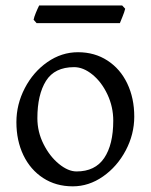

<svg xmlns="http://www.w3.org/2000/svg" viewBox="-20 -657 543 692"><path d="M39.1 -216.8Q39.1 -280.8 69.3 -339.1Q99.6 -397.5 150.6 -433.1Q201.7 -468.8 261.2 -468.8Q321.3 -468.8 367.4 -438.7Q413.6 -408.7 438.7 -356Q463.9 -303.2 463.9 -236.8Q463.9 -172.9 433.1 -114.7Q402.3 -56.6 351.3 -21Q300.3 14.6 242.2 14.6Q181.6 14.6 135.5 -15.4Q89.4 -45.4 64.2 -97.9Q39.1 -150.4 39.1 -216.8ZM114.7 -231Q114.7 -181.6 137 -137.5Q159.2 -93.3 192.4 -66.2Q225.6 -39.1 255.9 -39.1Q322.8 -39.1 355.5 -87.4Q388.2 -135.7 388.2 -222.2Q388.2 -272 367.2 -316.7Q346.2 -361.3 313.2 -388.2Q280.3 -415 247.1 -415Q176.8 -415 145.8 -365.5Q114.7 -315.9 114.7 -231ZM111.8 -573.7 101.1 -585.9Q103 -595.7 109.1 -610.6Q115.2 -625.5 121.1 -637.2H420.4L431.2 -625.5Q428.7 -614.3 421.1 -595.9Q413.6 -577.6 412.1 -573.7Z"/></svg>

Font: David Libre
Style: Regular
Weight: 400
Version: Version 1.000